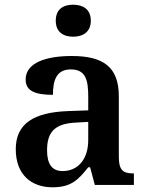

<svg xmlns="http://www.w3.org/2000/svg" viewBox="-20 -786 625 816"><path d="M291 -630C332 -630 366 -650 366 -698C366 -747 332 -766 291 -766C249 -766 217 -747 217 -698C217 -650 249 -630 291 -630ZM203 10C282 10 312 -21 355 -75H363L383 0H549V-49H546C501 -49 485 -65 485 -120V-377C485 -502 418 -548 285 -548C177 -548 89 -520 89 -448C89 -400 128 -383 205 -383C205 -445 220 -491 281 -491C346 -491 355 -443 355 -374V-317L272 -314C121 -309 47 -259 47 -152C47 -42 115 10 203 10ZM246 -59C201 -59 180 -89 180 -147C180 -222 210 -261 303 -265L355 -268V-191C355 -110 312 -59 246 -59Z"/></svg>

Font: Noto Serif Semi
Style: Regular
Weight: 600
Designer: Monotype Design Team
Foundry: Monotype Imaging Inc.
Version: Version 1.002